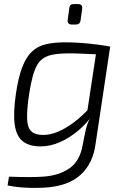

<svg xmlns="http://www.w3.org/2000/svg" viewBox="-20 -704 613 939"><path d="M455 -477H519L448 -4Q442 45 423.5 84Q405 123 373.5 151.5Q342 180 297 195.5Q252 211 192 214Q176 215 145 215Q114 215 79.5 212Q45 209 17 203L24 160Q48 161 73 161.5Q98 162 127 162Q156 162 190 160Q267 155 318.5 120Q370 85 384 7Q392 -36 399.5 -69Q407 -102 420 -125L403 -134ZM298 -497Q333 -497 370 -494.5Q407 -492 444.5 -487.5Q482 -483 515 -477L487 -437Q432 -439 391 -441Q350 -443 319 -443Q266 -443 232 -435.5Q198 -428 177.5 -407Q157 -386 144.5 -345.5Q132 -305 122 -241Q111 -166 112.5 -123Q114 -80 133 -62Q152 -44 191 -44Q226 -44 264 -60Q302 -76 342.5 -106.5Q383 -137 424 -182L438 -149Q406 -102 363.5 -66Q321 -30 273.5 -9Q226 12 178 12Q123 12 91.5 -13Q60 -38 52 -94.5Q44 -151 58 -247Q70 -327 89 -376Q108 -425 136 -451.5Q164 -478 204 -487.5Q244 -497 298 -497ZM363 -684Q373 -684 378 -678.5Q383 -673 382 -662L374 -604Q371 -584 351 -584H331Q320 -584 315 -590Q310 -596 311 -606L319 -664Q320 -675 325 -679.5Q330 -684 341 -684Z"/></svg>

Font: Exo 2 Light
Style: Italic
Weight: 300
Italic angle: -8°
Designer: Natanael Gama
Foundry: Natanael Gama
Version: Version 2.010